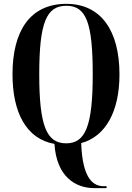

<svg xmlns="http://www.w3.org/2000/svg" viewBox="-20 -745 686 998"><path d="M472 233H534V223H521C470 223 409 194 402 -1C530 -36 601 -167 601 -358C601 -587 504 -725 325 -725C136 -725 45 -584 45 -359C45 -161 116 -23 263 3C274 174 372 233 472 233ZM324 0C222 0 184 -91 184 -358C184 -627 221 -715 325 -715C428 -715 462 -627 462 -358C462 -90 424 0 324 0Z"/></svg>

Font: Noto Serif Display ExtraCondensed
Style: Bold
Weight: 700
Width: 2
Designer: Monotype Design Team
Foundry: Monotype Imaging Inc.
Version: Version 2.009